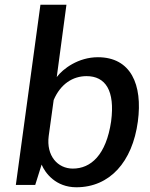

<svg xmlns="http://www.w3.org/2000/svg" viewBox="-20 -782 634 812"><path d="M303 10C444 10 540 -97 563 -268C584 -425 533 -540 394 -540C311 -540 246 -491 220 -456L261 -762H151L47 0H129L156 -86C171 -50 216 10 303 10ZM288 -69C224 -69 175 -123 186 -207L207 -359C236 -427 288 -460 346 -460C426 -460 467 -399 450 -269C429 -126 364 -69 288 -69Z"/></svg>

Font: Cheyenne Sans Medium
Style: Italic
Weight: 500
Italic angle: -8.13011°
Designer: The Public Sans project authors (U.S. Web Design System), Libre Franklin designed by Pablo Impallari and Rodrigo Fuenzal
Foundry: The Cheyenne Sans Project Authors
Version: Version 2.007